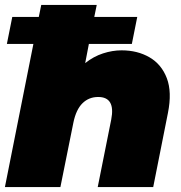

<svg xmlns="http://www.w3.org/2000/svg" viewBox="-22 -762 738 782"><path d="M6 -583 28 -693H136L146 -742H372L362 -693H537L515 -583H340L325 -505Q359 -532 397.5 -544.5Q436 -557 473 -557Q538 -557 587 -528.5Q636 -500 657.5 -443.5Q679 -387 662 -302L602 0H376L431 -275Q449 -367 378 -367Q340 -367 314 -341.5Q288 -316 277 -263L224 0H-2L114 -583Z"/></svg>

Font: Montserrat Black
Style: Italic
Weight: 900
Italic angle: -11.3°
Designer: Julieta Ulanovsky
Foundry: Julieta Ulanovsky
Version: Version 9.000; ttfautohint (v1.8.4.7-5d5b)